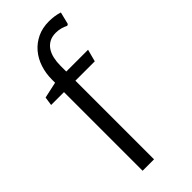

<svg xmlns="http://www.w3.org/2000/svg" viewBox="-305 -782 1102 1102"><g transform="rotate(-45 245.5 -231.5)"><path d="M131.3 -376.5H26.9L34.7 -429.2L133.3 -450.7V-476.1Q133.3 -526.4 148.2 -571.8Q163.1 -617.2 191.9 -651.1Q220.7 -685.1 262.2 -705.1Q303.7 -725.1 357.4 -725.1Q377.4 -725.1 399.4 -722.2Q421.4 -719.2 441.9 -712.4L423.3 -637.2L413.6 -632.3Q397.5 -640.6 378.7 -645.8Q359.9 -650.9 338.4 -650.9Q307.6 -650.9 285.9 -638.9Q264.2 -627 250.5 -606.4Q236.8 -585.9 230.5 -558.1Q224.1 -530.3 224.1 -498.5V-450.7H400.9L381.3 -376.5H224.1V261.7H131.3Z"/></g></svg>

Font: Proza Libre
Style: Regular
Weight: 400
Designer: Jasper de Waard
Foundry: Jasper de Waard
Version: Version 1.000; ttfautohint (v1.4.1.8-43bc)